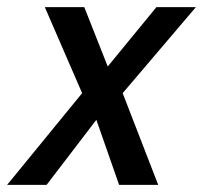

<svg xmlns="http://www.w3.org/2000/svg" viewBox="-54 -520 571 540"><path d="M77 0H-34L177 -258L72 -500H183L249 -333L386 -500H497L291 -258L391 0H281L217 -183Z"/></svg>

Font: Epunda Sans Medium
Style: Italic
Weight: 500
Italic angle: -12.0243°
Designer: Simon Atzbach
Foundry: typofactur
Version: Version 2.204; ttfautohint (v1.8.4.7-5d5b)